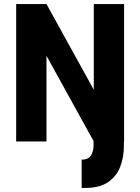

<svg xmlns="http://www.w3.org/2000/svg" viewBox="-20 -700 694 950"><path d="M401 230H384V90Q418 90 430.5 68.5Q443 47 443 19V-114H593V23Q593 77 575 124.5Q557 172 515 201Q473 230 401 230ZM60 0V-680H210L444 -256V-680H594V0H444L210 -424V0Z"/></svg>

Font: Teachers
Style: Regular
Weight: 400
Designer: Alfredo Marco Pradil, Chank Diesel
Version: Version 1.001